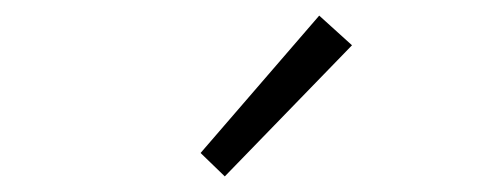

<svg xmlns="http://www.w3.org/2000/svg" viewBox="-20 -861 634 246"><path d="M268 -635 237 -665 389 -841 431 -803Z"/></svg>

Font: Noto Sans SC Thin Light
Style: Regular
Weight: 300
Version: Version 2.004-H2;hotconv 1.0.118;makeotfexe 2.5.65603